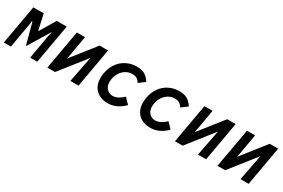

<svg xmlns="http://www.w3.org/2000/svg" viewBox="72 -1447 3456 2346"><g transform="rotate(30 1800.0 -274.5)"><path d="M115 -552H261.5L309.5 -336H316.5L445.5 -552H586L488.5 0H388.5L450 -352L463 -397H457L273 -95L192 -397H183L179 -352L117.5 0H17.5Z M729 -552H844L787.5 -230L783.5 -214.5L1049.5 -552H1169L1071.5 0H956.5L1027.5 -365L740 0H631.5Z M1256 -216Q1256 -247.5 1262 -283.5Q1276.5 -366.5 1320 -428.5Q1363.5 -490.5 1429.8 -524.2Q1496 -558 1577 -558Q1650 -558 1694.2 -528.2Q1738.5 -498.5 1765.5 -452L1680.5 -389Q1661 -422 1635.5 -437Q1610 -452 1571 -452Q1525 -452 1484.8 -429.2Q1444.5 -406.5 1416.8 -365Q1389 -323.5 1379.5 -269.5Q1376 -250 1376 -230Q1376 -188.5 1392.2 -159Q1408.5 -129.5 1435.5 -114.2Q1462.5 -99 1494 -99Q1531.5 -99 1571 -120.2Q1610.5 -141.5 1640.5 -172.5L1714.5 -96Q1611.5 9 1485 9Q1416.5 9 1364.8 -17.5Q1313 -44 1284.5 -94.8Q1256 -145.5 1256 -216Z M1856 -216Q1856 -247.5 1862 -283.5Q1876.5 -366.5 1920 -428.5Q1963.5 -490.5 2029.8 -524.2Q2096 -558 2177 -558Q2250 -558 2294.2 -528.2Q2338.5 -498.5 2365.5 -452L2280.5 -389Q2261 -422 2235.5 -437Q2210 -452 2171 -452Q2125 -452 2084.8 -429.2Q2044.5 -406.5 2016.8 -365Q1989 -323.5 1979.5 -269.5Q1976 -250 1976 -230Q1976 -188.5 1992.2 -159Q2008.5 -129.5 2035.5 -114.2Q2062.5 -99 2094 -99Q2131.5 -99 2171 -120.2Q2210.5 -141.5 2240.5 -172.5L2314.5 -96Q2211.5 9 2085 9Q2016.5 9 1964.8 -17.5Q1913 -44 1884.5 -94.8Q1856 -145.5 1856 -216Z M2529 -552H2644L2587.5 -230L2583.5 -214.5L2849.5 -552H2969L2871.5 0H2756.5L2827.5 -365L2540 0H2431.5Z M3129 -552H3244L3187.5 -230L3183.5 -214.5L3449.5 -552H3569L3471.5 0H3356.5L3427.5 -365L3140 0H3031.5Z"/></g></svg>

Font: JuliaMono BoldItalic
Style: Regular
Weight: 700
Italic angle: -9°
Monospace: yes
Designer: cormullion
Foundry: corm
Version: Version 0.049; ttfautohint (v1.8.4)